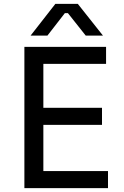

<svg xmlns="http://www.w3.org/2000/svg" viewBox="-20 -972 640 992"><path d="M225 -788H138L266 -952H382L512 -788H423L331 -904H315ZM538 0H106V-730H528V-642H204V-415H507V-327H204V-88H538Z"/></svg>

Font: Sora
Style: Regular
Weight: 400
Designer: Jonathan Barnbrook, Julián Moncada
Foundry: Barnbrook Fonts
Version: Version 2.000